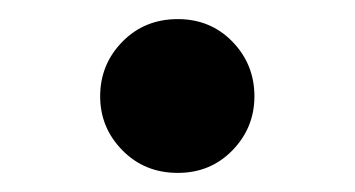

<svg xmlns="http://www.w3.org/2000/svg" viewBox="-20 -467 375 203"><path d="M168 -284.2Q132.8 -284.2 109.4 -308.1Q85.9 -332 85.9 -365.2Q85.9 -398.9 109.4 -422.9Q132.8 -446.8 168 -446.8Q202.6 -446.8 225.8 -422.9Q249 -398.9 249 -365.2Q249 -332 225.8 -308.1Q202.6 -284.2 168 -284.2Z"/></svg>

Font: Source Han Serif TW
Style: Bold
Weight: 700
Designer: Ryoko NISHIZUKA Ë•øÂ°öÊ∂ºÂ≠ê (kana & ideographs); Frank Grie√ühammer (Latin, Greek & Cyrillic); Wenlong ZHANG Âº†ÊñáÈæô 
Foundry: Adobe
Version: Version 2.003;hotconv 1.1.1;makeotfexe 2.6.0